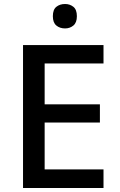

<svg xmlns="http://www.w3.org/2000/svg" viewBox="-20 -939 597 959"><path d="M497 0H95V-714H497V-622H203V-418H479V-327H203V-93H497ZM305 -919Q329 -919 346.5 -905Q364 -891 364 -858Q364 -826 346.5 -811.5Q329 -797 305 -797Q279 -797 261.5 -811.5Q244 -826 244 -858Q244 -891 261.5 -905Q279 -919 305 -919Z"/></svg>

Font: Noto Sans Bengali Medium
Style: Regular
Weight: 500
Designer: Jelle Bosma - Monotype Design Team
Foundry: Monotype Imaging Inc.
Version: Version 2.003; ttfautohint (v1.8.4.7-5d5b)